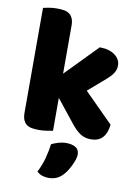

<svg xmlns="http://www.w3.org/2000/svg" viewBox="-99 -726 754 1046"><g transform="rotate(10 278.5 -202.5)"><path d="M527 -88Q522 -41 499.5 -16Q477 9 434 9Q402 9 377 -6.5Q352 -22 323 -59L224 -183V-1Q213 1 191.5 4.5Q170 8 148 8Q126 8 108.5 5Q91 2 79 -7Q67 -16 60.5 -31.5Q54 -47 54 -72V-651Q65 -654 86.5 -657.5Q108 -661 130 -661Q152 -661 169.5 -658Q187 -655 199 -646Q211 -637 217.5 -621.5Q224 -606 224 -581V-317L396 -493Q448 -493 479.5 -470Q511 -447 511 -412Q511 -397 506 -384.5Q501 -372 490.5 -359Q480 -346 463.5 -331.5Q447 -317 425 -298L367 -248ZM322 223Q305 241 285.5 248.5Q266 256 243 256Q205 256 179 233Q200 191 210.5 151.5Q221 112 226 73Q242 65 263.5 58.5Q285 52 307 52Q339 52 359 64Q379 76 379 104Q379 116 373.5 132.5Q368 149 360 165.5Q352 182 342 197.5Q332 213 322 223Z"/></g></svg>

Font: Baloo Tammudu
Style: Regular
Weight: 400
Designer: Omkar Shende and Ek Type
Foundry: Ek Type
Version: Version 1.007;PS 1.000;hotconv 1.0.88;makeotf.lib2.5.647800